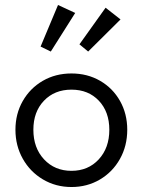

<svg xmlns="http://www.w3.org/2000/svg" viewBox="-20 -743 573 771"><path d="M42 -222Q42 -286 71.5 -337.5Q101 -389 152 -418.5Q203 -448 267 -448Q331 -448 382 -418.5Q433 -389 462 -337.5Q491 -286 491 -222Q491 -157 461.5 -104.5Q432 -52 381 -22Q330 8 267 8Q204 8 152.5 -22.5Q101 -53 71.5 -105.5Q42 -158 42 -222ZM419 -222Q419 -294 377 -338.5Q335 -383 267 -383Q199 -383 156.5 -338.5Q114 -294 114 -222Q114 -149 157 -103Q200 -57 267 -57Q334 -57 376.5 -103Q419 -149 419 -222ZM143 -556 213 -723 282 -691 184 -536ZM299 -565 404 -712 464 -665 334 -536Z"/></svg>

Font: Tilda Sans
Style: Regular
Weight: 400
Designer: ParaType Ltd
Foundry: ParaType Ltd
Version: Version 1.002W